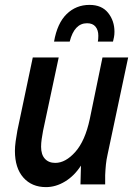

<svg xmlns="http://www.w3.org/2000/svg" viewBox="-20 -754 565 785"><path d="M41 -137Q41 -154 44 -176.5Q47 -199 51 -220L114 -519H220L156 -219Q153 -203 150.5 -186Q148 -169 148 -154Q148 -122 163.5 -105Q179 -88 206 -88Q248 -88 288 -133Q328 -178 347 -267L399 -519H504L420 -123Q415 -101 413 -81Q411 -61 410 -38V0H309L311 -77Q284 -35 246 -12Q208 11 168 11Q110 11 75.5 -28Q41 -67 41 -137ZM448 -624Q448 -612 446 -602Q444 -592 442 -584H380Q381 -589 381.5 -594Q382 -599 382 -608Q382 -631 370.5 -645Q359 -659 336 -659Q284 -659 265 -584H201Q214 -659 252.5 -696.5Q291 -734 346 -734Q396 -734 422 -701.5Q448 -669 448 -624Z"/></svg>

Font: Radio Canada Condensed Medium
Style: Italic
Weight: 500
Width: 3
Italic angle: -12°
Designer: Charles Daoud, Etienne Aubert Bonn, Alexandre Saumier Demers, Jacques Le Bailly
Foundry: Radio-Canada
Version: Version 2.104; ttfautohint (v1.8.4.7-5d5b);gftools[0.9.28.de